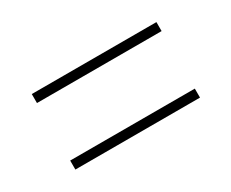

<svg xmlns="http://www.w3.org/2000/svg" viewBox="-53 -627 669 555"><g transform="rotate(-30 282.0 -350.0)"><path d="M74 -446V-476H490V-446ZM74 -224V-254H490V-224Z"/></g></svg>

Font: Montserrat Thin ExtraLight
Style: Regular
Weight: 250
Version: Version 9.000